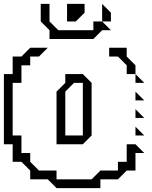

<svg xmlns="http://www.w3.org/2000/svg" viewBox="-20 -920 782 985"><path d="M540 -630V-675H630V-630L675 -585V-540H630V-585L585 -630ZM675 -495V-540L720 -495ZM675 -405V-450L720 -405ZM675 -315V-360L720 -315ZM675 -225V-270L720 -225ZM270 -180V-450L315 -495V-540H405L450 -495V-225L405 -180ZM45 -90V-180H0V-540H45V-630H90L135 -675H225L180 -630H135V-585H90V-495H45V-225H90V-135H135V-90L180 -45H270V0H450L495 -45H585V-90H630V-180H675L720 -135H675V-45H630L585 0H495V45H270L225 0H135V-45L90 -90ZM405 -225V-495H360L315 -450V-225ZM504 -810V-900L549 -855V-810ZM324 -810V-900H414V-855L369 -810ZM234 -720V-765L189 -810V-900H234V-810L279 -765H459V-810H504L549 -765H504L459 -720Z"/></svg>

Font: Rubik Iso
Style: Regular
Weight: 400
Designer: Hubert and Fischer, NaN
Foundry: Hubert and Fischer, NaN
Version: Version 2.200